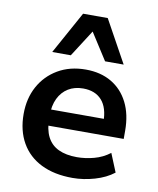

<svg xmlns="http://www.w3.org/2000/svg" viewBox="-86 -828 743 905"><g transform="rotate(10 285.5 -375.5)"><path d="M323 10Q235 10 172.5 -21Q110 -52 77 -110Q44 -168 44 -247Q44 -322 75.5 -379.5Q107 -437 164 -470.5Q221 -504 297 -504Q368 -504 420 -473.5Q472 -443 500.5 -386.5Q529 -330 529 -252V-213H148V-290H437L421 -274Q421 -343 389.5 -378.5Q358 -414 300 -414Q259 -414 229 -395.5Q199 -377 182.5 -343Q166 -309 166 -260V-250Q166 -195 184 -159.5Q202 -124 238 -107Q274 -90 326 -90Q366 -90 407.5 -101Q449 -112 483 -138L519 -50Q482 -21 428.5 -5.5Q375 10 323 10ZM126 -558 238 -761H356L468 -558H379L297 -686L215 -558Z"/></g></svg>

Font: Nunito Sans 10pt
Style: Bold
Weight: 700
Designer: Vernon Adams
Foundry: Vernon Adams
Version: Version 3.101;gftools[0.9.27]